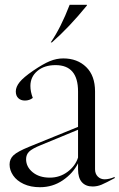

<svg xmlns="http://www.w3.org/2000/svg" viewBox="-20 -767 499 802"><path d="M20 -80Q20 -103 36.5 -118.5Q53 -134 102 -154L306 -237V-385Q306 -495 212 -495Q165 -495 136 -470.5Q107 -446 107 -408Q107 -384 117 -358Q103 -347 84 -347Q67 -347 56.5 -357Q46 -367 46 -385Q46 -404 62 -424Q78 -444 119 -472Q160 -500 188 -511.5Q216 -523 244 -523Q303 -523 340 -487Q377 -451 377 -385V-60Q377 -41 388.5 -29.5Q400 -18 417 -18Q436 -18 459 -28V-23Q422 -3 404 4.5Q386 12 367 12Q338 12 322 -6Q306 -24 306 -60V-85Q285 -43 242.5 -14Q200 15 147 15Q108 15 79 1.5Q50 -12 35 -34Q20 -56 20 -80ZM188 -25Q230 -25 262.5 -49.5Q295 -74 306 -109V-225L151 -161Q114 -146 101.5 -133.5Q89 -121 89 -102Q89 -70 116.5 -47.5Q144 -25 188 -25ZM271 -747H343V-744Q268 -652 197 -590H192Q234 -651 271 -747Z"/></svg>

Font: Nyght Serif Light
Style: Regular
Weight: 300
Designer: Maksym Kobuzan
Version: Version 0.410